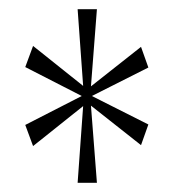

<svg xmlns="http://www.w3.org/2000/svg" viewBox="-20 -780 383 418"><path d="M149 -382H191L178 -550L287 -464L303 -509L180 -571L303 -633L287 -678L178 -592L191 -760H149L161 -593L52 -680L35 -634L158 -571L35 -508L52 -462L161 -549Z"/></svg>

Font: Noto Serif Lao ExtraCondensed Thin
Style: Regular
Weight: 100
Width: 2
Designer: Monotype Design Team
Foundry: Monotype Imaging Inc.
Version: Version 2.003